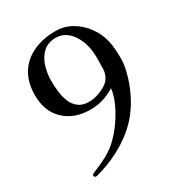

<svg xmlns="http://www.w3.org/2000/svg" viewBox="-184 -860 958 1029"><g transform="rotate(-30 295.0 -346.0)"><path d="M432 -486Q432 -497 432 -507.5Q432 -518 431 -528Q430 -557 421 -588Q412 -619 395 -645.5Q378 -672 353 -689Q328 -706 295 -706Q244 -706 214 -677Q184 -648 171 -604.5Q158 -561 158 -518Q158 -486 162 -451.5Q166 -417 178 -387Q190 -357 214.5 -338Q239 -319 280 -319Q302 -319 329.5 -327Q357 -335 381 -349.5Q405 -364 416 -383Q430 -406 431 -433Q432 -460 432 -486ZM542 -437Q542 -402 533 -364Q524 -326 512 -294Q461 -156 360 -74.5Q259 7 119 45Q117 45 115.5 45.5Q114 46 112 46Q99 46 99 34Q99 30 105 26Q108 24 111.5 22.5Q115 21 118 20Q140 11 161.5 1Q183 -9 204 -20Q225 -32 244.5 -46Q264 -60 280 -77Q311 -107 340 -148.5Q369 -190 390 -235.5Q411 -281 416 -324Q346 -279 265 -279Q166 -279 105 -336.5Q44 -394 44 -494Q44 -575 78.5 -629Q113 -683 173.5 -710.5Q234 -738 310 -738Q365 -738 410.5 -711.5Q456 -685 488 -641.5Q520 -598 532 -546Q538 -519 540 -491.5Q542 -464 542 -437Z"/></g></svg>

Font: Kaisei Tokumin Medium
Style: Regular
Weight: 500
Designer: Font-Kai, 金井和夫
Foundry: KAZUO KANAI
Version: Version 5.003